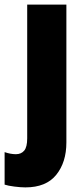

<svg xmlns="http://www.w3.org/2000/svg" viewBox="-62 -573 365 833"><path d="M48 240Q28 240 0.5 236.5Q-27 233 -42 228V87Q-16 96 7 96Q30 96 43 80.5Q56 65 56 27V-553H226V45Q226 131 182 185.5Q138 240 48 240Z"/></svg>

Font: Noto Sans Myanmar UI Condensed Black
Style: Regular
Weight: 900
Width: 3
Designer: Monotype Design Team
Foundry: Monotype Imaging Inc.
Version: Version 2.103; ttfautohint (v1.8.4.7-5d5b)